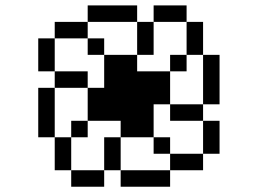

<svg xmlns="http://www.w3.org/2000/svg" viewBox="-20 -708 1040 728"><path d="M500 -625H312.5V-687.5H500ZM125 -375H187.5V-187.5H125ZM125 -562.5H187.5V-437.5H125ZM187.5 -187.5H250V-62.5H187.5ZM187.5 -437.5H312.5V-375H187.5ZM187.5 -625H312.5V-562.5H187.5ZM250 -62.5H375V0H250ZM250 -250H312.5V-187.5H250ZM312.5 -375H375V-500H500V-437.5H625V-312.5H562.5V-187.5H437.5V-250H312.5ZM312.5 -562.5H375V-500H312.5ZM375 -187.5H437.5V-62.5H375ZM437.5 -62.5H625V0H437.5ZM500 -625H562.5V-500H500ZM562.5 -187.5H625V-125H562.5ZM562.5 -687.5H687.5V-625H562.5ZM625 -125H750V-62.5H625ZM625 -312.5H750V-250H625ZM625 -500H687.5V-437.5H625ZM687.5 -625H750V-500H687.5ZM750 -250H812.5V-125H750ZM750 -500H812.5V-312.5H750Z"/></svg>

Font: 寒蝉点阵体 16px
Style: Regular
Weight: 400
Designer: Designed by Warren2060
Foundry: ChillType
Version: Version 1.000